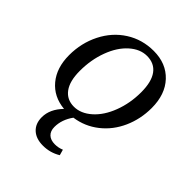

<svg xmlns="http://www.w3.org/2000/svg" viewBox="-191 -578 882 882"><g transform="rotate(45 250.0 -137.0)"><path d="M324.7 172.9Q285.6 196.8 238.8 196.8Q193.8 196.8 168.2 173.1Q142.6 149.4 142.6 107.9Q142.6 55.7 188 8.8Q115.2 2 72.5 -49.3Q29.8 -100.6 29.8 -182.6Q29.8 -261.2 63.5 -328.1Q97.2 -395 157 -433.1Q216.8 -471.2 291.5 -471.2Q372.6 -471.2 421.4 -419.2Q470.2 -367.2 470.2 -278.8Q470.2 -207.5 442.4 -145.3Q414.6 -83 363.3 -42.7Q312 -2.4 247.1 6.8Q215.3 50.8 215.3 98.6Q215.3 125 230.5 139.4Q245.6 153.8 273.4 153.8Q295.9 153.8 316.9 145ZM115.7 -166Q115.7 -99.6 141.4 -64.9Q167 -30.3 212.9 -30.3Q257.3 -30.3 297.6 -65.9Q337.9 -101.6 361.3 -163.3Q384.8 -225.1 384.8 -295.9Q384.8 -363.8 359.4 -398.4Q334 -433.1 285.6 -433.1Q241.2 -433.1 201.4 -397.5Q161.6 -361.8 138.7 -300Q115.7 -238.3 115.7 -166Z"/></g></svg>

Font: Tinos
Style: Italic
Weight: 400
Italic angle: -16.333°
Designer: Steve Matteson
Foundry: Monotype Imaging Inc.
Version: Version 1.32